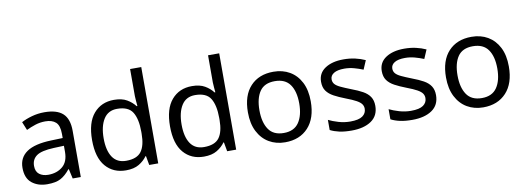

<svg xmlns="http://www.w3.org/2000/svg" viewBox="-60 -1121 4079 1492"><g transform="rotate(-10 1979.5 -375.0)"><path d="M288 -545Q386 -545 433 -502Q480 -459 480 -365V0H416L399 -76H395Q360 -32 321.5 -11Q283 10 215 10Q142 10 94 -28.5Q46 -67 46 -149Q46 -229 109 -272.5Q172 -316 303 -320L394 -323V-355Q394 -422 365 -448Q336 -474 283 -474Q241 -474 203 -461.5Q165 -449 132 -433L105 -499Q140 -518 188 -531.5Q236 -545 288 -545ZM314 -259Q214 -255 175.5 -227Q137 -199 137 -148Q137 -103 164.5 -82Q192 -61 235 -61Q303 -61 348 -98.5Q393 -136 393 -214V-262Z M836 10Q736 10 676 -59.5Q616 -129 616 -267Q616 -405 676.5 -475.5Q737 -546 837 -546Q899 -546 938.5 -523Q978 -500 1003 -467H1009Q1008 -480 1005.5 -505.5Q1003 -531 1003 -546V-760H1091V0H1020L1007 -72H1003Q979 -38 939 -14Q899 10 836 10ZM850 -63Q935 -63 969.5 -109.5Q1004 -156 1004 -250V-266Q1004 -366 971 -419.5Q938 -473 849 -473Q778 -473 742.5 -416.5Q707 -360 707 -265Q707 -169 742.5 -116Q778 -63 850 -63Z M1451 10Q1351 10 1291 -59.5Q1231 -129 1231 -267Q1231 -405 1291.5 -475.5Q1352 -546 1452 -546Q1514 -546 1553.5 -523Q1593 -500 1618 -467H1624Q1623 -480 1620.5 -505.5Q1618 -531 1618 -546V-760H1706V0H1635L1622 -72H1618Q1594 -38 1554 -14Q1514 10 1451 10ZM1465 -63Q1550 -63 1584.5 -109.5Q1619 -156 1619 -250V-266Q1619 -366 1586 -419.5Q1553 -473 1464 -473Q1393 -473 1357.5 -416.5Q1322 -360 1322 -265Q1322 -169 1357.5 -116Q1393 -63 1465 -63Z M2342 -269Q2342 -136 2274.5 -63Q2207 10 2092 10Q2021 10 1965.5 -22.5Q1910 -55 1878 -117.5Q1846 -180 1846 -269Q1846 -402 1913 -474Q1980 -546 2095 -546Q2168 -546 2223.5 -513.5Q2279 -481 2310.5 -419.5Q2342 -358 2342 -269ZM1937 -269Q1937 -174 1974.5 -118.5Q2012 -63 2094 -63Q2175 -63 2213 -118.5Q2251 -174 2251 -269Q2251 -364 2213 -418Q2175 -472 2093 -472Q2011 -472 1974 -418Q1937 -364 1937 -269Z M2830 -148Q2830 -70 2772 -30Q2714 10 2616 10Q2560 10 2519.5 1Q2479 -8 2448 -24V-104Q2480 -88 2525.5 -74.5Q2571 -61 2618 -61Q2685 -61 2715 -82.5Q2745 -104 2745 -140Q2745 -160 2734 -176Q2723 -192 2694.5 -208Q2666 -224 2613 -244Q2561 -264 2524 -284Q2487 -304 2467 -332Q2447 -360 2447 -404Q2447 -472 2502.5 -509Q2558 -546 2648 -546Q2697 -546 2739.5 -536.5Q2782 -527 2819 -510L2789 -440Q2755 -454 2718 -464Q2681 -474 2642 -474Q2588 -474 2559.5 -456.5Q2531 -439 2531 -409Q2531 -387 2544 -371.5Q2557 -356 2587.5 -341.5Q2618 -327 2669 -307Q2720 -288 2756 -268Q2792 -248 2811 -219.5Q2830 -191 2830 -148Z M3309 -148Q3309 -70 3251 -30Q3193 10 3095 10Q3039 10 2998.5 1Q2958 -8 2927 -24V-104Q2959 -88 3004.5 -74.5Q3050 -61 3097 -61Q3164 -61 3194 -82.5Q3224 -104 3224 -140Q3224 -160 3213 -176Q3202 -192 3173.5 -208Q3145 -224 3092 -244Q3040 -264 3003 -284Q2966 -304 2946 -332Q2926 -360 2926 -404Q2926 -472 2981.5 -509Q3037 -546 3127 -546Q3176 -546 3218.5 -536.5Q3261 -527 3298 -510L3268 -440Q3234 -454 3197 -464Q3160 -474 3121 -474Q3067 -474 3038.5 -456.5Q3010 -439 3010 -409Q3010 -387 3023 -371.5Q3036 -356 3066.5 -341.5Q3097 -327 3148 -307Q3199 -288 3235 -268Q3271 -248 3290 -219.5Q3309 -191 3309 -148Z M3905 -269Q3905 -136 3837.5 -63Q3770 10 3655 10Q3584 10 3528.5 -22.5Q3473 -55 3441 -117.5Q3409 -180 3409 -269Q3409 -402 3476 -474Q3543 -546 3658 -546Q3731 -546 3786.5 -513.5Q3842 -481 3873.5 -419.5Q3905 -358 3905 -269ZM3500 -269Q3500 -174 3537.5 -118.5Q3575 -63 3657 -63Q3738 -63 3776 -118.5Q3814 -174 3814 -269Q3814 -364 3776 -418Q3738 -472 3656 -472Q3574 -472 3537 -418Q3500 -364 3500 -269Z"/></g></svg>

Font: Noto Sans Sogdian
Style: Regular
Weight: 400
Designer: Monotype Design Team
Foundry: Monotype Imaging Inc.
Version: Version 2.002; ttfautohint (v1.8.4.7-5d5b)